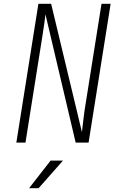

<svg xmlns="http://www.w3.org/2000/svg" viewBox="-20 -750 640 1010"><path d="M66 0 182 -730H249L411 -55Q413 -75 416 -99Q419 -123 421.5 -143Q424 -163 425 -170L514 -730H562L446 0H378L219 -675Q218 -661 213.5 -629.5Q209 -598 203 -560L114 0ZM133 240 246 95H311L183 240Z"/></svg>

Font: JetBrains Mono NL Thin
Style: Italic
Weight: 100
Italic angle: -9°
Monospace: yes
Designer: Philipp Nurullin, Konstantin Bulenkov
Foundry: JetBrains
Version: Version 2.305; ttfautohint (v1.8.4.7-5d5b)